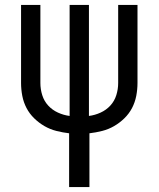

<svg xmlns="http://www.w3.org/2000/svg" viewBox="-20 -540 640 775"><path d="M259 215V-2Q233 -5 207.5 -11.5Q182 -18 159.5 -31Q137 -44 118 -62.5Q99 -81 87 -104Q75 -127 70 -153Q65 -179 65 -205V-520H143V-205Q143 -180 150.5 -156Q158 -132 174.5 -114Q191 -96 214 -85.5Q237 -75 261 -72V-520H339V-72Q363 -75 386 -85.5Q409 -96 425.5 -114Q442 -132 449.5 -156Q457 -180 457 -205V-520H535V-205Q535 -179 530 -153Q525 -127 513 -104Q501 -81 482 -62.5Q463 -44 440.5 -31Q418 -18 392.5 -11.5Q367 -5 341 -2V215Z"/></svg>

Font: Iosevka Extended
Style: Regular
Weight: 400
Width: 7
Monospace: yes
Designer: Belleve Invis
Foundry: Belleve Invis
Version: Version 32.5.0; ttfautohint (v1.8.4)